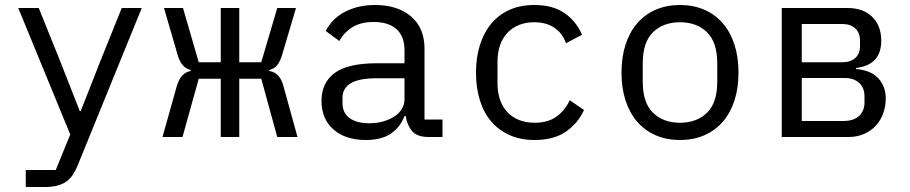

<svg xmlns="http://www.w3.org/2000/svg" viewBox="-20 -548 3640 768"><path d="M467 -516H547L291 113Q282 135 271 151.5Q260 168 245 178.5Q230 189 209 194.5Q188 200 159 200H83V132H203L261 -10L53 -516H135L222 -300L299 -104H303L380 -300Z M863 -233H775L710 0H630L687 -203Q703 -258 743 -264V-268Q705 -277 691 -327L636 -516H712L775 -299H863V-516H937V-299H1025L1089 -516H1164L1108 -327Q1100 -301 1088.5 -287Q1077 -273 1057 -268V-264Q1100 -258 1114 -203L1170 0H1089L1025 -233H937V0H863Z M1695 0Q1648 0 1628 -24Q1608 -48 1603 -84H1598Q1581 -39 1543.5 -13.5Q1506 12 1443 12Q1362 12 1314 -30Q1266 -72 1266 -145Q1266 -217 1318.5 -256Q1371 -295 1488 -295H1598V-346Q1598 -403 1566 -431.5Q1534 -460 1475 -460Q1423 -460 1390 -439.5Q1357 -419 1337 -384L1283 -424Q1293 -444 1310 -463Q1327 -482 1352 -496.5Q1377 -511 1409 -519.5Q1441 -528 1480 -528Q1571 -528 1624.5 -482Q1678 -436 1678 -354V-70H1750V0ZM1457 -55Q1488 -55 1513.5 -62.5Q1539 -70 1558 -82.5Q1577 -95 1587.5 -112.5Q1598 -130 1598 -150V-235H1488Q1416 -235 1383 -215Q1350 -195 1350 -157V-136Q1350 -96 1378.5 -75.5Q1407 -55 1457 -55Z M2118 12Q2062 12 2018.5 -7.5Q1975 -27 1945 -62Q1915 -97 1899.5 -147Q1884 -197 1884 -258Q1884 -319 1900 -369Q1916 -419 1946 -454.5Q1976 -490 2019 -509Q2062 -528 2117 -528Q2192 -528 2239 -495Q2286 -462 2308 -409L2244 -375Q2230 -415 2197.5 -437Q2165 -459 2117 -459Q2082 -459 2054.5 -447.5Q2027 -436 2008 -415Q1989 -394 1979.5 -365Q1970 -336 1970 -302V-214Q1970 -180 1979.5 -151Q1989 -122 2008 -101Q2027 -80 2055 -68.5Q2083 -57 2119 -57Q2171 -57 2205 -81Q2239 -105 2259 -147L2316 -108Q2293 -56 2244.5 -22Q2196 12 2118 12Z M2700 12Q2646 12 2602.5 -7Q2559 -26 2528.5 -61.5Q2498 -97 2482 -146.5Q2466 -196 2466 -258Q2466 -319 2482 -369Q2498 -419 2528.5 -454.5Q2559 -490 2602.5 -509Q2646 -528 2700 -528Q2754 -528 2797.5 -509Q2841 -490 2871.5 -454.5Q2902 -419 2918 -369Q2934 -319 2934 -258Q2934 -196 2918 -146.5Q2902 -97 2871.5 -61.5Q2841 -26 2797.5 -7Q2754 12 2700 12ZM2700 -57Q2767 -57 2808 -97Q2849 -137 2849 -221V-295Q2849 -379 2808 -419Q2767 -459 2700 -459Q2633 -459 2592 -419Q2551 -379 2551 -295V-221Q2551 -137 2592 -97Q2633 -57 2700 -57Z M3107 -516H3370Q3433 -516 3469 -480.5Q3505 -445 3505 -385Q3505 -288 3404 -276V-272Q3464 -267 3493.5 -234.5Q3523 -202 3523 -154Q3523 -123 3513 -95Q3503 -67 3484 -46Q3465 -25 3437 -12.5Q3409 0 3373 0H3107ZM3353 -64Q3394 -64 3416 -84Q3438 -104 3438 -139V-162Q3438 -197 3416.5 -216.5Q3395 -236 3359 -236H3187V-64ZM3349 -299Q3382 -299 3401 -316Q3420 -333 3420 -364V-386Q3420 -417 3401 -434.5Q3382 -452 3349 -452H3187V-299Z"/></svg>

Font: PlemolJP35 Console
Style: Regular
Weight: 400
Version: v2.0.3; ttfautohint (v1.8.4.7-5d5b-dirty) -l 6 -r 45 -G 200 